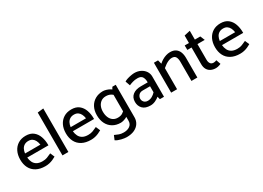

<svg xmlns="http://www.w3.org/2000/svg" viewBox="-16 -1586 3695 2697"><g transform="rotate(-30 1831.5 -238.0)"><path d="M474 -221V-231Q474 -302 452.5 -363Q431 -424 384.5 -461Q338 -498 262 -498Q190 -498 138 -465.5Q86 -433 58 -376Q30 -319 30 -243Q30 -167 59.5 -109.5Q89 -52 148 -20Q207 12 293 12Q327 12 358 5Q389 -2 417 -14.5Q445 -27 469 -41L439 -111Q399 -92 367.5 -80Q336 -68 293 -68Q239 -68 204 -87.5Q169 -107 151.5 -142Q134 -177 130 -221ZM132 -286Q137 -326 152.5 -355Q168 -384 195 -400Q222 -416 259 -416Q296 -416 320.5 -400Q345 -384 360 -355Q375 -326 381 -286Z M670 0V-706L574 -695V0Z M1214 -221V-231Q1214 -302 1192.5 -363Q1171 -424 1124.5 -461Q1078 -498 1002 -498Q930 -498 878 -465.5Q826 -433 798 -376Q770 -319 770 -243Q770 -167 799.5 -109.5Q829 -52 888 -20Q947 12 1033 12Q1067 12 1098 5Q1129 -2 1157 -14.5Q1185 -27 1209 -41L1179 -111Q1139 -92 1107.5 -80Q1076 -68 1033 -68Q979 -68 944 -87.5Q909 -107 891.5 -142Q874 -177 870 -221ZM872 -286Q877 -326 892.5 -355Q908 -384 935 -400Q962 -416 999 -416Q1036 -416 1060.5 -400Q1085 -384 1100 -355Q1115 -326 1121 -286Z M1718 -485H1663L1621 -412V42Q1621 96 1582 124Q1543 152 1483 152Q1439 152 1408.5 140.5Q1378 129 1343 113L1314 182Q1331 194 1354 203Q1377 212 1401.5 218Q1426 224 1448.5 227Q1471 230 1486 230Q1561 230 1612.5 205.5Q1664 181 1691 138.5Q1718 96 1718 43ZM1651 -142Q1620 -105 1589.5 -87Q1559 -69 1515 -69Q1469 -69 1437 -92Q1405 -115 1388.5 -155Q1372 -195 1372 -247Q1372 -295 1389 -333Q1406 -371 1438 -393.5Q1470 -416 1515 -416Q1558 -416 1590.5 -399Q1623 -382 1654 -343L1682 -411Q1661 -443 1629.5 -462Q1598 -481 1567 -489.5Q1536 -498 1516 -498Q1443 -498 1388.5 -466.5Q1334 -435 1304 -378.5Q1274 -322 1274 -246Q1274 -168 1303 -110Q1332 -52 1386.5 -19.5Q1441 13 1515 13Q1536 13 1566.5 4Q1597 -5 1628 -24.5Q1659 -44 1680 -73Z M1917 -140Q1917 -174 1940 -200Q1963 -226 2007 -226H2125V-128Q2100 -100 2067.5 -82Q2035 -64 1998 -64Q1971 -64 1953 -75.5Q1935 -87 1926 -104.5Q1917 -122 1917 -140ZM1887 -379Q1914 -391 1949 -401.5Q1984 -412 2027 -412Q2084 -412 2104 -378.5Q2124 -345 2124 -295V-290H2009Q1930 -290 1880.5 -251.5Q1831 -213 1831 -140Q1831 -74 1872.5 -31Q1914 12 2000 12Q2039 12 2078 -6Q2117 -24 2142 -46L2154 0H2221V-329Q2221 -376 2195.5 -414.5Q2170 -453 2125.5 -475.5Q2081 -498 2025 -498Q2005 -498 1973 -492.5Q1941 -487 1910 -477.5Q1879 -468 1860 -455Z M2433 0V-342Q2457 -363 2483 -380.5Q2509 -398 2535.5 -408.5Q2562 -419 2586 -419Q2633 -419 2649.5 -389.5Q2666 -360 2666 -311V0H2762V-320Q2762 -372 2746 -413Q2730 -454 2695.5 -477.5Q2661 -501 2606 -501Q2573 -501 2539.5 -490.5Q2506 -480 2476 -462Q2446 -444 2421 -421L2404 -485H2337V0Z M3086 -479H2998V-622L2902 -600V-479H2833L2834 -406H2902V-135Q2902 -86 2921 -52Q2940 -18 2975 -0.5Q3010 17 3057 17Q3072 17 3087.5 13.5Q3103 10 3117 5Q3131 0 3139 -4L3114 -77Q3104 -73 3091.5 -69.5Q3079 -66 3067 -66Q3031 -66 3014.5 -89.5Q2998 -113 2998 -150V-406H3116Z M3633 -221V-231Q3633 -302 3611.5 -363Q3590 -424 3543.5 -461Q3497 -498 3421 -498Q3349 -498 3297 -465.5Q3245 -433 3217 -376Q3189 -319 3189 -243Q3189 -167 3218.5 -109.5Q3248 -52 3307 -20Q3366 12 3452 12Q3486 12 3517 5Q3548 -2 3576 -14.5Q3604 -27 3628 -41L3598 -111Q3558 -92 3526.5 -80Q3495 -68 3452 -68Q3398 -68 3363 -87.5Q3328 -107 3310.5 -142Q3293 -177 3289 -221ZM3291 -286Q3296 -326 3311.5 -355Q3327 -384 3354 -400Q3381 -416 3418 -416Q3455 -416 3479.5 -400Q3504 -384 3519 -355Q3534 -326 3540 -286Z"/></g></svg>

Font: Catamaran Thin Medium
Style: Regular
Weight: 500
Version: Version 2.000